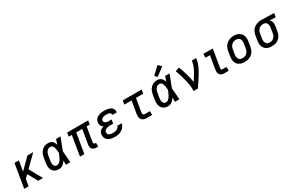

<svg xmlns="http://www.w3.org/2000/svg" viewBox="169 -2213 5516 3659"><g transform="rotate(-30 2927.5 -383.0)"><path d="M54 0 140 -520H237L200 -296L425 -520H553L311 -282L467 0H361L242 -215L176 -149L151 0Z M822 8Q792 8 764 1.5Q736 -5 713.5 -22Q691 -39 677 -63Q663 -87 657 -114.5Q651 -142 652 -172Q653 -202 658 -231L674 -331Q679 -356 686.5 -381Q694 -406 708 -429.5Q722 -453 741.5 -472.5Q761 -492 784.5 -505Q808 -518 834 -523Q860 -528 885 -528Q910 -528 933 -519.5Q956 -511 973 -495Q990 -479 1001 -458Q1012 -437 1020 -414Q1029 -441 1037.5 -467.5Q1046 -494 1055 -520H1152Q1126 -453 1101 -385.5Q1076 -318 1049 -251Q1055 -189 1059 -126Q1063 -63 1068 0H971Q971 -23 971 -46.5Q971 -70 971 -94Q958 -74 942.5 -55.5Q927 -37 908 -22.5Q889 -8 866.5 0Q844 8 822 8ZM822 -76Q842 -76 860.5 -87.5Q879 -99 893 -115.5Q907 -132 917.5 -150.5Q928 -169 937 -188Q946 -207 954 -226.5Q962 -246 969 -265Q968 -284 966.5 -302Q965 -320 962 -338Q959 -356 954.5 -374Q950 -392 941.5 -407Q933 -422 918.5 -433Q904 -444 885 -444Q870 -444 854.5 -440Q839 -436 826 -426.5Q813 -417 803 -404Q793 -391 786 -376.5Q779 -362 775 -347Q771 -332 769 -317L752 -217Q750 -202 748.5 -186Q747 -170 748.5 -154.5Q750 -139 754.5 -124.5Q759 -110 768 -98.5Q777 -87 791.5 -81.5Q806 -76 822 -76Z M1645 8Q1628 8 1611 5.5Q1594 3 1579 -4Q1564 -11 1552 -22.5Q1540 -34 1534 -49Q1528 -64 1527 -81Q1526 -98 1529 -116L1582 -436H1450L1377 0H1281L1353 -436H1285L1299 -520H1761L1747 -436H1679L1626 -116Q1624 -108 1625.5 -100Q1627 -92 1631.5 -86.5Q1636 -81 1643.5 -78.5Q1651 -76 1659 -76H1677V8Z M2053 8Q2026 8 1999 5Q1972 2 1947 -6.5Q1922 -15 1901 -29.5Q1880 -44 1866 -65.5Q1852 -87 1847.5 -113.5Q1843 -140 1847 -167Q1850 -187 1859.5 -206Q1869 -225 1885 -238.5Q1901 -252 1920 -260.5Q1939 -269 1959 -275Q1943 -284 1930 -296.5Q1917 -309 1909.5 -325.5Q1902 -342 1900 -361Q1898 -380 1902 -399Q1905 -421 1916 -442Q1927 -463 1945 -478Q1963 -493 1984.5 -503Q2006 -513 2028 -518.5Q2050 -524 2072 -526Q2094 -528 2116 -528Q2140 -528 2163.5 -526Q2187 -524 2209.5 -517.5Q2232 -511 2252 -500.5Q2272 -490 2286.5 -473Q2301 -456 2307.5 -433.5Q2314 -411 2310 -387Q2310 -385 2309.5 -383Q2309 -381 2309 -379H2213Q2213 -380 2213.5 -381Q2214 -382 2214 -383Q2216 -394 2211.5 -404.5Q2207 -415 2199 -422Q2191 -429 2181 -433Q2171 -437 2160.5 -439.5Q2150 -442 2138.5 -443Q2127 -444 2116 -444Q2104 -444 2092 -443.5Q2080 -443 2068.5 -440.5Q2057 -438 2045 -434Q2033 -430 2022.5 -423.5Q2012 -417 2005 -406.5Q1998 -396 1996 -384Q1993 -366 2001.5 -350Q2010 -334 2025.5 -326Q2041 -318 2059 -315Q2077 -312 2095 -312H2158L2144 -228H2082Q2068 -228 2054 -227.5Q2040 -227 2026.5 -224Q2013 -221 1999 -216Q1985 -211 1972.5 -203Q1960 -195 1952 -182.5Q1944 -170 1942 -156Q1940 -143 1943 -129.5Q1946 -116 1954.5 -106.5Q1963 -97 1975 -91Q1987 -85 1999.5 -81.5Q2012 -78 2025.5 -77Q2039 -76 2053 -76Q2074 -76 2095 -79Q2116 -82 2136 -91Q2156 -100 2171.5 -116.5Q2187 -133 2192 -154H2287Q2283 -129 2271 -105.5Q2259 -82 2241 -62.5Q2223 -43 2200 -29Q2177 -15 2152.5 -6.5Q2128 2 2103 5Q2078 8 2053 8Z M2757 0Q2735 0 2714 -3.5Q2693 -7 2675.5 -16.5Q2658 -26 2644.5 -42Q2631 -58 2625 -77.5Q2619 -97 2619 -118.5Q2619 -140 2622 -162L2668 -436H2508L2522 -520H2938L2924 -436H2764L2717 -148Q2715 -136 2715 -124.5Q2715 -113 2720 -103.5Q2725 -94 2735.5 -89Q2746 -84 2757 -84H2869V0Z M3222 8Q3192 8 3164 1.5Q3136 -5 3113.5 -22Q3091 -39 3077 -63Q3063 -87 3057 -114.5Q3051 -142 3052 -172Q3053 -202 3058 -231L3074 -331Q3079 -356 3086.5 -381Q3094 -406 3108 -429.5Q3122 -453 3141.5 -472.5Q3161 -492 3184.5 -505Q3208 -518 3234 -523Q3260 -528 3285 -528Q3310 -528 3333 -519.5Q3356 -511 3373 -495Q3390 -479 3401 -458Q3412 -437 3420 -414Q3429 -441 3437.5 -467.5Q3446 -494 3455 -520H3552Q3526 -453 3501 -385.5Q3476 -318 3449 -251Q3455 -189 3459 -126Q3463 -63 3468 0H3371Q3371 -23 3371 -46.5Q3371 -70 3371 -94Q3358 -74 3342.5 -55.5Q3327 -37 3308 -22.5Q3289 -8 3266.5 0Q3244 8 3222 8ZM3222 -76Q3242 -76 3260.5 -87.5Q3279 -99 3293 -115.5Q3307 -132 3317.5 -150.5Q3328 -169 3337 -188Q3346 -207 3354 -226.5Q3362 -246 3369 -265Q3368 -284 3366.5 -302Q3365 -320 3362 -338Q3359 -356 3354.5 -374Q3350 -392 3341.5 -407Q3333 -422 3318.5 -433Q3304 -444 3285 -444Q3270 -444 3254.5 -440Q3239 -436 3226 -426.5Q3213 -417 3203 -404Q3193 -391 3186 -376.5Q3179 -362 3175 -347Q3171 -332 3169 -317L3152 -217Q3150 -202 3148.5 -186Q3147 -170 3148.5 -154.5Q3150 -139 3154.5 -124.5Q3159 -110 3168 -98.5Q3177 -87 3191.5 -81.5Q3206 -76 3222 -76ZM3323 -575 3275 -625 3434 -774 3499 -706Z M3779 0Q3784 -33 3782 -65.5Q3780 -98 3775.5 -130Q3771 -162 3764.5 -193.5Q3758 -225 3750.5 -255.5Q3743 -286 3734.5 -316.5Q3726 -347 3717 -377Q3708 -407 3697 -436.5Q3686 -466 3674 -495L3762 -528Q3781 -483 3796.5 -437Q3812 -391 3825.5 -343.5Q3839 -296 3850.5 -248Q3862 -200 3869 -150Q3886 -175 3902.5 -200.5Q3919 -226 3935 -252Q3951 -278 3965.5 -304Q3980 -330 3993 -357Q4006 -384 4017 -412Q4028 -440 4033 -468L4041 -520H4138L4129 -468Q4124 -436 4112.5 -405.5Q4101 -375 4087 -344.5Q4073 -314 4056.5 -284.5Q4040 -255 4023 -226Q4006 -197 3988 -168.5Q3970 -140 3951.5 -112Q3933 -84 3914 -56Q3895 -28 3875 0Z M4461 0Q4443 0 4424.5 -3Q4406 -6 4390.5 -14.5Q4375 -23 4363.5 -36.5Q4352 -50 4346.5 -67Q4341 -84 4341 -103Q4341 -122 4344 -141L4393 -436H4296V-520H4503L4438 -127Q4437 -120 4437 -112.5Q4437 -105 4439.5 -98.5Q4442 -92 4448 -88Q4454 -84 4461 -84H4554V0Z M4904 8Q4873 8 4843 2Q4813 -4 4787.5 -19Q4762 -34 4744.5 -57.5Q4727 -81 4718.5 -109.5Q4710 -138 4710.5 -169Q4711 -200 4716 -231L4732 -331Q4737 -358 4746.5 -385Q4756 -412 4772.5 -435.5Q4789 -459 4812 -478Q4835 -497 4861.5 -508Q4888 -519 4915.5 -525Q4943 -531 4970 -531Q5002 -531 5031.5 -523.5Q5061 -516 5086 -501Q5111 -486 5128.5 -462.5Q5146 -439 5154.5 -410.5Q5163 -382 5163 -351Q5163 -320 5158 -289L5141 -189Q5137 -162 5127.5 -135.5Q5118 -109 5101.5 -85Q5085 -61 5062 -42.5Q5039 -24 5012.5 -12.5Q4986 -1 4958.5 3.5Q4931 8 4904 8ZM4905 -76Q4922 -76 4939 -79Q4956 -82 4972 -90Q4988 -98 5001 -110.5Q5014 -123 5023.5 -138Q5033 -153 5038.5 -169.5Q5044 -186 5047 -203L5063 -303Q5066 -320 5066.5 -337.5Q5067 -355 5063.5 -371.5Q5060 -388 5052 -402.5Q5044 -417 5030.5 -426.5Q5017 -436 5000.5 -440Q4984 -444 4966 -444Q4949 -444 4932.5 -440.5Q4916 -437 4900.5 -429Q4885 -421 4872 -408.5Q4859 -396 4849.5 -381Q4840 -366 4834.5 -350Q4829 -334 4827 -317L4810 -217Q4807 -200 4806.5 -182.5Q4806 -165 4809.5 -149Q4813 -133 4821 -118.5Q4829 -104 4842 -94Q4855 -84 4871.5 -80Q4888 -76 4905 -76Q4905 -76 4905 -76Q4905 -76 4905 -76Z M5503 8Q5472 8 5442 2Q5412 -4 5387 -19Q5362 -34 5344.5 -57.5Q5327 -81 5318.5 -109.5Q5310 -138 5310.5 -169Q5311 -200 5316 -231L5332 -331Q5337 -358 5346.5 -384Q5356 -410 5372 -433Q5388 -456 5411 -474.5Q5434 -493 5459.5 -504.5Q5485 -516 5511.5 -522Q5538 -528 5565 -528Q5569 -528 5573 -528Q5577 -528 5581 -528L5855 -520L5841 -436L5707 -440Q5722 -427 5733 -410Q5744 -393 5749 -373Q5754 -353 5753.5 -331.5Q5753 -310 5750 -289L5733 -189Q5729 -162 5720 -136Q5711 -110 5695 -86Q5679 -62 5657 -43Q5635 -24 5609.5 -12.5Q5584 -1 5556.5 3.5Q5529 8 5503 8ZM5504 -76Q5521 -76 5537.5 -79.5Q5554 -83 5569 -91Q5584 -99 5596.5 -112Q5609 -125 5617.5 -139.5Q5626 -154 5631 -170Q5636 -186 5639 -203L5655 -303Q5658 -319 5659 -335.5Q5660 -352 5657.5 -367Q5655 -382 5649 -396.5Q5643 -411 5632 -421.5Q5621 -432 5606.5 -437.5Q5592 -443 5576 -444H5567Q5565 -444 5563 -444Q5561 -444 5559 -444Q5543 -444 5527 -439.5Q5511 -435 5496 -427Q5481 -419 5469 -406.5Q5457 -394 5448 -379.5Q5439 -365 5434 -349Q5429 -333 5427 -317L5410 -217Q5407 -200 5406.5 -182.5Q5406 -165 5409.5 -149Q5413 -133 5421 -118.5Q5429 -104 5441.5 -94Q5454 -84 5470.5 -80Q5487 -76 5504 -76Z"/></g></svg>

Font: Iosevka Etoile Medium Oblique
Style: Regular
Weight: 500
Italic angle: -9°
Designer: Belleve Invis
Foundry: Belleve Invis
Version: Version 15.5.2; ttfautohint (v1.8.4)